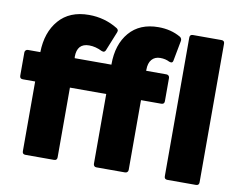

<svg xmlns="http://www.w3.org/2000/svg" viewBox="-81 -869 1227 979"><g transform="rotate(10 532.5 -379.5)"><path d="M108 0Q92 0 92 -16V-377H28Q12 -377 12 -393V-513Q12 -520 16.5 -524.5Q21 -529 28 -529H92Q94 -632 149 -695.5Q204 -759 304 -759Q386 -759 454 -717Q462 -711 462 -704L460 -696L420 -597Q416 -587 407 -587L399 -589Q365 -606 332 -606Q269 -606 269 -536L270 -529H460V-531Q460 -634 513.5 -696.5Q567 -759 664 -759Q729 -759 779 -730Q784 -727 786.5 -721.5Q789 -716 788 -710L768 -604Q766 -593 757 -593Q754 -593 748 -595Q727 -606 700 -606Q672 -606 656 -587.5Q640 -569 640 -534V-529H745Q752 -529 756.5 -524.5Q761 -520 761 -513V-393Q761 -377 745 -377H640V-16Q640 -9 635.5 -4.5Q631 0 624 0H475Q468 0 464 -4.5Q460 -9 460 -16V-377H272V-16Q272 0 256 0ZM843 0Q827 0 827 -16V-734Q827 -750 843 -750H991Q1007 -750 1007 -734V-16Q1007 0 991 0Z"/></g></svg>

Font: LINE Seed Sans TH App ExtraBold
Style: Regular
Weight: 800
Designer: Dalton Maag Ltd | Thai characters by Cadson Demak Co.,Ltd.
Foundry: Dalton Maag Ltd
Version: Version 1.003